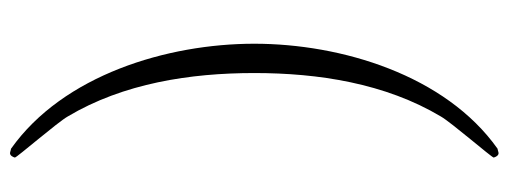

<svg xmlns="http://www.w3.org/2000/svg" viewBox="-344 -446 1040 393"><g transform="rotate(90 176.5 -250.0)"><path d="M70 -250C70 -72 134 141 285 248C287 248 292 250 294 250C299 250 302 244 303 240C302 235 231 153 219 132C151 18 130 -119 130 -250C130 -381 151 -518 219 -632C231 -653 302 -735 303 -740C302 -744 299 -750 294 -750C292 -750 287 -748 285 -748C134 -641 70 -428 70 -250Z"/></g></svg>

Font: Logix
Style: Regular
Weight: 400
Designer: Michael Lee Finney
Version: Version 1.06